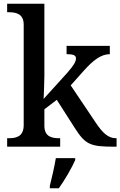

<svg xmlns="http://www.w3.org/2000/svg" viewBox="-20 -780 640 1021"><path d="M18 0H300V-45H295C255 -45 216 -53 216 -112V-199L282 -249L378 -99C434 -11 461 0 586 0H600V-45H597C555 -45 525 -74 489 -128L356 -326L423 -401C475 -460 518 -492 564 -492V-536H334V-492C367 -492 384 -487 384 -470C384 -453 374 -434 337 -392L212 -254C212 -257 216 -339 216 -375V-760H18V-715H27C66 -715 106 -706 106 -649V-115C106 -54 67 -45 27 -45H18ZM245 208V221H293C323 179 362 113 380 71V61H277C269 108 256 165 245 208Z"/></svg>

Font: Noto Serif Gurmukhi Medium
Style: Regular
Weight: 500
Designer: Vaibhav Singh and the Monotype Design Team
Foundry: Monotype Imaging Inc.
Version: Version 2.004